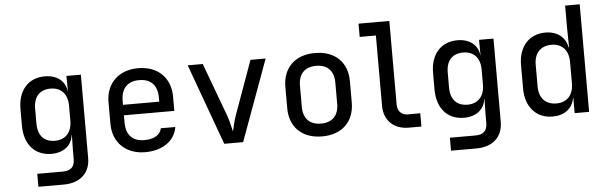

<svg xmlns="http://www.w3.org/2000/svg" viewBox="-54 -924 4107 1298"><g transform="rotate(-5 2000.0 -275.0)"><path d="M414 -445H413C405 -516 349 -560 267 -560C154 -560 84 -480 84 -354V-241C84 -114 154 -34 267 -34C349 -34 405 -78 413 -149H415L413 -49V14C413 67 387 92 331 92H159V180H331C443 180 511 117 511 15V-550H413ZM298 -120C225 -120 183 -165 183 -246V-349C183 -429 225 -474 298 -474C369 -474 413 -428 413 -349V-246C413 -167 369 -120 298 -120Z M1119 -349C1119 -476 1033 -560 900 -560C768 -560 681 -476 681 -349V-202C681 -74 768 10 900 10C1017 10 1102 -49 1116 -142H1018C1008 -96 966 -72 900 -72C821 -72 777 -117 777 -202V-251H1119ZM777 -349C777 -433 821 -479 900 -479C980 -479 1023 -433 1023 -349V-322H777Z M1564 0 1765 -550H1662L1532 -189C1516 -146 1508 -100 1502 -78C1496 -100 1487 -147 1472 -189L1338 -550H1236L1436 0Z M2100 8C2235 8 2319 -73 2319 -203V-348C2319 -477 2235 -558 2100 -558C1965 -558 1881 -477 1881 -347V-203C1881 -73 1965 8 2100 8ZM2100 -79C2025 -79 1980 -122 1980 -203V-347C1980 -428 2025 -471 2100 -471C2175 -471 2220 -428 2220 -347V-203C2220 -122 2175 -79 2100 -79Z M2774 0V-90H2689C2647 -90 2620 -118 2620 -162V-730H2411V-640H2521V-161C2521 -64 2587 0 2687 0Z M3214 -445H3213C3205 -516 3149 -560 3067 -560C2954 -560 2884 -480 2884 -354V-241C2884 -114 2954 -34 3067 -34C3149 -34 3205 -78 3213 -149H3215L3213 -49V14C3213 67 3187 92 3131 92H2959V180H3131C3243 180 3311 117 3311 15V-550H3213ZM3098 -120C3025 -120 2983 -165 2983 -246V-349C2983 -429 3025 -474 3098 -474C3169 -474 3213 -428 3213 -349V-246C3213 -167 3169 -120 3098 -120Z M3813 -572 3815 -447H3812C3799 -517 3743 -560 3664 -560C3553 -560 3481 -481 3481 -354V-196C3481 -69 3554 10 3664 10C3745 10 3800 -32 3812 -104H3814V0H3912V-730H3813ZM3698 -76C3625 -76 3580 -121 3580 -202V-349C3580 -429 3625 -474 3698 -474C3769 -474 3813 -427 3813 -348V-202C3813 -123 3769 -76 3698 -76Z"/></g></svg>

Font: Tekne LDO Medium
Style: Regular
Weight: 500
Monospace: yes
Designer: Alessio Laiso, Mario Rullo, Paolo Rosset
Foundry: Alessio Laiso
Version: Version 1.000;hotconv 1.0.109;makeotfexe 2.5.65596